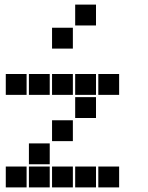

<svg xmlns="http://www.w3.org/2000/svg" viewBox="-20 -815 640 830"><path d="M306 -795Q305 -795 305 -795Q305 -795 305 -794V-706Q305 -705 305 -705Q305 -705 306 -705H394Q395 -705 395 -705Q395 -705 395 -706V-794Q395 -795 395 -795Q395 -795 394 -795ZM206 -695Q205 -695 205 -695Q205 -695 205 -694V-606Q205 -605 205 -605Q205 -605 206 -605H294Q295 -605 295 -605Q295 -605 295 -606V-694Q295 -695 295 -695Q295 -695 294 -695ZM6 -495Q5 -495 5 -495Q5 -495 5 -494V-406Q5 -405 5 -405Q5 -405 6 -405H94Q95 -405 95 -405Q95 -405 95 -406V-494Q95 -495 95 -495Q95 -495 94 -495ZM106 -495Q105 -495 105 -495Q105 -495 105 -494V-406Q105 -405 105 -405Q105 -405 106 -405H194Q195 -405 195 -405Q195 -405 195 -406V-494Q195 -495 195 -495Q195 -495 194 -495ZM206 -495Q205 -495 205 -495Q205 -495 205 -494V-406Q205 -405 205 -405Q205 -405 206 -405H294Q295 -405 295 -405Q295 -405 295 -406V-494Q295 -495 295 -495Q295 -495 294 -495ZM306 -495Q305 -495 305 -495Q305 -495 305 -494V-406Q305 -405 305 -405Q305 -405 306 -405H394Q395 -405 395 -405Q395 -405 395 -406V-494Q395 -495 395 -495Q395 -495 394 -495ZM406 -495Q405 -495 405 -495Q405 -495 405 -494V-406Q405 -405 405 -405Q405 -405 406 -405H494Q495 -405 495 -405Q495 -405 495 -406V-494Q495 -495 495 -495Q495 -495 494 -495ZM306 -395Q305 -395 305 -395Q305 -395 305 -394V-306Q305 -305 305 -305Q305 -305 306 -305H394Q395 -305 395 -305Q395 -305 395 -306V-394Q395 -395 395 -395Q395 -395 394 -395ZM206 -295Q205 -295 205 -295Q205 -295 205 -294V-206Q205 -205 205 -205Q205 -205 206 -205H294Q295 -205 295 -205Q295 -205 295 -206V-294Q295 -295 295 -295Q295 -295 294 -295ZM106 -195Q105 -195 105 -195Q105 -195 105 -194V-106Q105 -105 105 -105Q105 -105 106 -105H194Q195 -105 195 -105Q195 -105 195 -106V-194Q195 -195 195 -195Q195 -195 194 -195ZM6 -95Q5 -95 5 -95Q5 -95 5 -94V-6Q5 -5 5 -5Q5 -5 6 -5H94Q95 -5 95 -5Q95 -5 95 -6V-94Q95 -95 95 -95Q95 -95 94 -95ZM106 -95Q105 -95 105 -95Q105 -95 105 -94V-6Q105 -5 105 -5Q105 -5 106 -5H194Q195 -5 195 -5Q195 -5 195 -6V-94Q195 -95 195 -95Q195 -95 194 -95ZM206 -95Q205 -95 205 -95Q205 -95 205 -94V-6Q205 -5 205 -5Q205 -5 206 -5H294Q295 -5 295 -5Q295 -5 295 -6V-94Q295 -95 295 -95Q295 -95 294 -95ZM306 -95Q305 -95 305 -95Q305 -95 305 -94V-6Q305 -5 305 -5Q305 -5 306 -5H394Q395 -5 395 -5Q395 -5 395 -6V-94Q395 -95 395 -95Q395 -95 394 -95ZM406 -95Q405 -95 405 -95Q405 -95 405 -94V-6Q405 -5 405 -5Q405 -5 406 -5H494Q495 -5 495 -5Q495 -5 495 -6V-94Q495 -95 495 -95Q495 -95 494 -95Z"/></svg>

Font: Doto Black
Style: Regular
Weight: 900
Version: Version 1.000